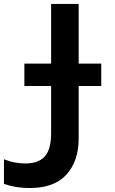

<svg xmlns="http://www.w3.org/2000/svg" viewBox="-59 -734 579 969"><path d="M90 215Q215 215 276.5 147Q338 79 338 -34V-300H452V-413H338V-714H199V-413H64V-300H199V-62Q199 19 167.5 55Q136 91 69 91Q46 91 19 86.5Q-8 82 -39 70V194Q20 215 90 215Z"/></svg>

Font: Noto Sans Mono UI Condensed ExtraBold
Style: Regular
Weight: 800
Width: 3
Designer: Monotype Design team
Foundry: Monotype Imaging Inc.
Version: 1.000